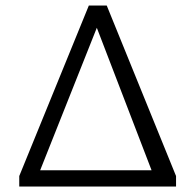

<svg xmlns="http://www.w3.org/2000/svg" viewBox="-20 -678 710 698"><path d="M50 -38 303 -658H368L620 -38V0H50ZM531 -59 332 -577 126 -59Z"/></svg>

Font: LXGW Bright GB
Style: Regular
Weight: 400
Designer: Christian Thalmann (Catharsis Fonts)
Foundry: LXGW / Christian Thalmann (Catharsis Fonts) / Fontworks Inc.
Version: Version 5.510